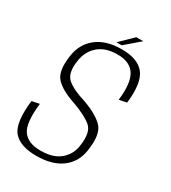

<svg xmlns="http://www.w3.org/2000/svg" viewBox="-169 -766 763 857"><g transform="rotate(30 212.0 -337.0)"><path d="M154.5 3.5Q237.5 3.5 286 -33.5Q334.5 -70.5 343 -135Q356 -221 324.5 -255Q293 -289 218.5 -316Q154 -335 123.2 -361.5Q92.5 -388 103 -454.5Q110 -506.5 146 -538.2Q182 -570 244.5 -570Q309 -570 334.5 -528.8Q360 -487.5 349 -397.5L388 -405Q400.5 -512 366.5 -555.8Q332.5 -599.5 249.5 -599.5Q168.5 -599.5 120.2 -561.2Q72 -523 63 -456Q51 -374 82 -341Q113 -308 181.5 -285.5Q251 -260.5 282.2 -234Q313.5 -207.5 302.5 -134.5Q296.5 -87.5 260.8 -56.8Q225 -26 159 -26Q95 -26 68.2 -63.8Q41.5 -101.5 53.5 -205.5L14.5 -197.5Q1 -77.5 36.5 -37Q72 3.5 154.5 3.5ZM212 -614.5H239L313.5 -678.5H277.5Z"/></g></svg>

Font: Anybody SemiCondensed ExtraLight
Style: Italic
Weight: 250
Width: 4
Italic angle: -10°
Version: Version 1.113;gftools[0.9.25]